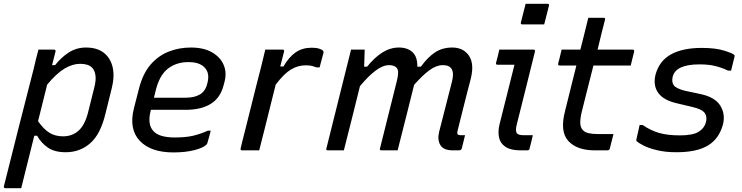

<svg xmlns="http://www.w3.org/2000/svg" viewBox="-41 -794 3921 1014"><path d="M162 -532H244Q249 -532 251.5 -528.5Q254 -525 252 -521Q243 -487 234 -450H250Q282 -491 322.5 -517Q363 -543 413 -543Q472 -543 507.5 -515Q543 -487 554 -438.5Q565 -390 549 -327L516 -194Q490 -85 435.5 -37.5Q381 10 306 10Q248 10 212.5 -14Q177 -38 155 -77H140Q123 -8 105.5 61.5Q88 131 71 200H-12Q-23 200 -20 188Q19 33 58 -122Q97 -277 137 -431Q143 -457 149 -482Q155 -507 162 -532ZM382 -457Q342 -457 299.5 -431.5Q257 -406 208 -347Q196 -299 184 -250.5Q172 -202 160 -154Q190 -111 220.5 -92.5Q251 -74 292 -74Q340 -74 373.5 -103.5Q407 -133 424 -200L457 -332Q467 -371 463 -397Q459 -423 445 -437Q425 -457 382 -457Z M967 -543Q1035 -543 1079 -517.5Q1123 -492 1140.5 -450.5Q1158 -409 1144 -359L1140 -344Q1123 -277 1072 -245.5Q1021 -214 940 -214H756L755 -210Q736 -137 769 -102Q799 -68 882 -68Q938 -68 976 -76.5Q1014 -85 1057 -104H1072Q1068 -88 1063.5 -71.5Q1059 -55 1054 -38Q1053 -34 1049 -30Q1032 -13 985 -1Q938 11 875 11Q755 11 697 -50.5Q639 -112 666 -221L693 -326Q713 -405 754 -452.5Q795 -500 850 -521.5Q905 -543 967 -543ZM953 -466Q891 -466 846.5 -432Q802 -398 782 -319L772 -278H940Q987 -278 1016 -296Q1045 -314 1054 -354Q1069 -409 1038 -439Q1025 -452 1005 -459Q985 -466 953 -466Z M1328 0H1238Q1227 0 1230 -11Q1231 -17 1239 -48.5Q1247 -80 1259 -127.5Q1271 -175 1284.5 -229.5Q1298 -284 1311.5 -337.5Q1325 -391 1336 -433Q1344 -465 1350 -490.5Q1356 -516 1360 -532H1451Q1462 -532 1459 -521Q1456 -507 1450.5 -487.5Q1445 -468 1439 -443H1456Q1485 -493 1520.5 -517.5Q1556 -542 1605 -542Q1629 -542 1644.5 -537Q1660 -532 1664 -527Q1669 -522 1668 -517Q1662 -496 1657.5 -478Q1653 -460 1647 -438H1631Q1621 -442 1608 -445.5Q1595 -449 1574 -449Q1532 -449 1495.5 -427Q1459 -405 1415 -347Q1401 -292 1386 -231Q1371 -170 1356 -110.5Q1341 -51 1328 0Z M1813 -532H1885Q1885 -532 1884.5 -516Q1884 -500 1883.5 -479Q1883 -458 1882 -442H1898Q1936 -490 1978 -516.5Q2020 -543 2066 -543Q2111 -543 2137.5 -518.5Q2164 -494 2163 -442H2182Q2217 -491 2256 -517Q2295 -543 2347 -543Q2406 -543 2435.5 -500Q2465 -457 2445 -377Q2438 -350 2426.5 -306Q2415 -262 2402 -209.5Q2389 -157 2375 -101Q2372 -90 2376 -85Q2380 -80 2391 -80H2415Q2411 -62 2406.5 -45Q2402 -28 2398 -11Q2395 0 2384 0H2350Q2301 0 2284.5 -28Q2268 -56 2278 -97Q2298 -173 2315.5 -244Q2333 -315 2346 -363Q2368 -450 2298 -450Q2264 -450 2228 -424Q2192 -398 2146 -346Q2133 -293 2110.5 -203.5Q2088 -114 2059 0H1974Q1962 0 1966 -11Q1991 -111 2014.5 -205Q2038 -299 2054 -363Q2068 -416 2056 -433Q2044 -450 2014 -450Q1981 -450 1942.5 -421Q1904 -392 1860 -339Q1842 -266 1820 -178Q1798 -90 1775 0H1691Q1679 0 1683 -11Q1709 -116 1735.5 -221.5Q1762 -327 1788 -432Q1796 -464 1802.5 -489.5Q1809 -515 1813 -532Z M2596 -532H2776Q2787 -532 2784 -521Q2760 -425 2736.5 -329.5Q2713 -234 2688 -136Q2679 -100 2690 -89Q2699 -80 2723 -80H2773Q2769 -63 2765 -45.5Q2761 -28 2756 -10Q2755 -3 2751 -1.5Q2747 0 2742 0H2708Q2656 0 2628.5 -18.5Q2601 -37 2594.5 -68Q2588 -99 2597 -137Q2617 -218 2637 -296Q2657 -374 2676 -452H2587Q2576 -452 2579 -463Q2584 -480 2588 -497.5Q2592 -515 2596 -532ZM2735 -774H2850Q2861 -774 2858 -763L2833 -665H2718Q2707 -665 2710 -676Z M3199 -86Q3194 -67 3189.5 -49Q3185 -31 3180 -11Q3178 0 3166 0H3100Q3006 0 2960.5 -49.5Q2915 -99 2943 -207Q2958 -268 2973 -328Q2988 -388 3003 -448H2915Q2904 -448 2907 -459Q2912 -479 2916.5 -496Q2921 -513 2925 -532H3024Q3033 -568 3042 -603Q3048 -627 3054 -651.5Q3060 -676 3066 -700H3146Q3158 -700 3154 -689Q3144 -650 3134 -610.5Q3124 -571 3115 -532H3300Q3310 -532 3308 -521Q3303 -502 3299 -485Q3295 -468 3290 -448H3093Q3078 -388 3062.5 -327.5Q3047 -267 3032 -206Q3023 -169 3023.5 -145Q3024 -121 3037 -107Q3048 -95 3068 -90.5Q3088 -86 3118 -86Z M3550 -79Q3618 -79 3648.5 -98Q3679 -117 3687 -148Q3695 -177 3681 -197Q3667 -217 3616 -229L3540 -247Q3465 -263 3436 -302.5Q3407 -342 3421 -400Q3441 -473 3503 -507Q3565 -541 3665 -541Q3738 -541 3784 -526.5Q3830 -512 3837 -504Q3840 -500 3838 -494Q3833 -474 3829 -457Q3825 -440 3820 -421H3804Q3771 -437 3736 -445.5Q3701 -454 3653 -454Q3529 -454 3512 -390Q3505 -363 3516.5 -345Q3528 -327 3575 -315L3655 -298Q3734 -282 3762.5 -237Q3791 -192 3777 -136Q3756 -60 3697 -25Q3638 10 3531 10Q3474 10 3430 -0.5Q3386 -11 3358.5 -25Q3331 -39 3321 -49Q3319 -53 3320 -58Q3325 -82 3329.5 -100Q3334 -118 3337 -134H3353Q3393 -106 3438 -92.5Q3483 -79 3550 -79Z"/></svg>

Font: Recursive Sn Lnr St
Style: Italic
Weight: 400
Italic angle: -15°
Version: Version 1.079;hotconv 1.0.112;makeotfexe 2.5.65598; ttfautoh